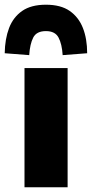

<svg xmlns="http://www.w3.org/2000/svg" viewBox="-42 -795 390 815"><path d="M62 0V-506H245V0ZM82 -561 -22 -569Q-21 -630 -3.5 -676Q14 -722 52 -748.5Q90 -775 153 -775Q216 -775 254 -748.5Q292 -722 310 -676Q328 -630 328 -569L224 -561Q221 -608 206.5 -635.5Q192 -663 153 -663Q113 -663 99 -635.5Q85 -608 82 -561Z"/></svg>

Font: Nunito Sans 7pt SemiCondensed Black
Style: Regular
Weight: 900
Width: 4
Designer: Vernon Adams
Foundry: Vernon Adams
Version: Version 3.101;gftools[0.9.27]